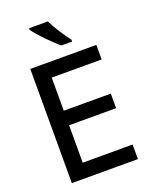

<svg xmlns="http://www.w3.org/2000/svg" viewBox="-170 -1035 902 1128"><g transform="rotate(-20 281.5 -470.5)"><path d="M298 -781H365V-793C336 -829 293 -896 271 -941H154V-931C180 -893 255 -816 298 -781ZM79 0H492V-91H180V-325H474V-416H180V-623H492V-714H79Z"/></g></svg>

Font: Noto Sans Mono SemiCondensed Medium
Style: Regular
Weight: 500
Width: 4
Designer: Monotype Design Team
Foundry: Monotype Imaging Inc.
Version: Version 2.014